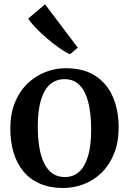

<svg xmlns="http://www.w3.org/2000/svg" viewBox="-20 -882 612 912"><path d="M29 -270.5Q29 -341 50.8 -394.8Q72.5 -448.5 110.2 -484.8Q148 -521 195 -539.5Q242 -558 293 -558Q377.5 -558 433 -521.8Q488.5 -485.5 516 -422Q543.5 -358.5 543.5 -276.5Q543.5 -205.5 521.5 -151.5Q499.5 -97.5 462.2 -61.2Q425 -25 377.5 -7Q330 11 279.5 11Q216.5 11 169.2 -9.8Q122 -30.5 91 -68Q60 -105.5 44.5 -157.2Q29 -209 29 -270.5ZM287.5 -41Q328 -41 355.8 -65.8Q383.5 -90.5 398.2 -140.5Q413 -190.5 413 -266.5Q413 -318 406.2 -361.8Q399.5 -405.5 384.8 -438Q370 -470.5 346 -488.2Q322 -506 287 -506Q246.5 -506 218 -481.5Q189.5 -457 174.5 -407Q159.5 -357 159.5 -280.5Q159.5 -228 166.5 -184.2Q173.5 -140.5 188.8 -108.5Q204 -76.5 228.2 -58.8Q252.5 -41 287.5 -41ZM311.5 -624.5Q291 -633.5 262.8 -653.2Q234.5 -673 204.8 -698.2Q175 -723.5 150.5 -749Q126 -774.5 114 -794L194 -861.5L349.5 -655.5L312.5 -624.5Z"/></svg>

Font: Merriweather 48pt SemiBold
Style: Regular
Weight: 600
Version: Version 2.100